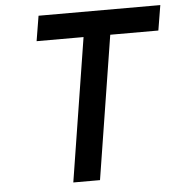

<svg xmlns="http://www.w3.org/2000/svg" viewBox="-52 -782 780 831"><g transform="rotate(-5 337.5 -366.0)"><path d="M128 -623 146 -732H675L657 -623H448L349 0H233L332 -623Z"/></g></svg>

Font: Exo
Style: Demi Bold Italic
Weight: 600
Designer: Natanael Gama
Version: Version 1